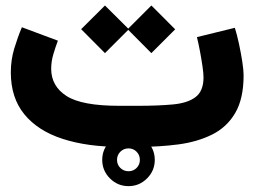

<svg xmlns="http://www.w3.org/2000/svg" viewBox="-20 -524 908 685"><path d="M344.7 46.4Q344.7 7.8 372.3 -19.8Q399.9 -47.4 438.5 -47.4Q477.1 -47.4 504.6 -19.8Q532.2 7.8 532.2 46.4Q532.2 85 504.6 112.5Q477.1 140.1 438.5 140.1Q399.9 140.1 372.3 112.5Q344.7 85 344.7 46.4ZM397.5 46.4Q397.5 63.5 409.4 75.2Q421.4 86.9 438.5 86.9Q455.6 86.9 467.3 75.2Q479 63.5 479 46.4Q479 29.3 467.3 17.3Q455.6 5.4 438.5 5.4Q421.4 5.4 409.4 17.3Q397.5 29.3 397.5 46.4ZM476.1 0H410.2Q291.5 0 203.4 -28.6Q115.2 -57.1 66.9 -116.2Q18.6 -175.3 18.6 -265.6Q18.6 -310.1 30.8 -350.6Q43 -391.1 58.1 -426.8L186.5 -378.9Q178.2 -356.9 170.4 -330.8Q162.6 -304.7 162.6 -277.8Q163.1 -216.3 217.5 -181.4Q272 -146.5 405.3 -146.5H472.7Q544.4 -146.5 596.9 -151.4Q649.4 -156.2 677.7 -177.7Q706.1 -199.2 706.1 -248Q706.1 -262.2 702.4 -287.6Q698.7 -313 693.4 -341.3Q688 -369.6 682.6 -391.6L817.9 -424.8Q825.7 -399.9 832.8 -366.9Q839.8 -334 844.5 -303.5Q849.1 -272.9 849.1 -255.4Q849.1 -171.9 819.3 -121.1Q789.6 -70.3 737.3 -44.2Q685.1 -18.1 617.9 -9Q550.8 0 476.1 0ZM269.5 -419.9 354.5 -504.4 437.5 -421.9 520 -504.4 605 -419.4 520 -334.5 437.5 -417.5 354.5 -334.5Z"/></svg>

Font: Vazir Black FD-WOL
Style: Black-FD-WOL
Weight: 900
Designer: Saber Rastikerdar
Foundry: Saber Rastikerdar
Version: Version 30.0.0